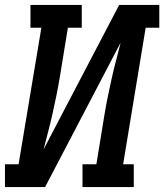

<svg xmlns="http://www.w3.org/2000/svg" viewBox="-27 -755 663 775"><path d="M-7 0V-92H48L140 -643H96V-735H303V-643H247L214 -441Q208 -405 200.5 -368.5Q193 -332 185 -296Q177 -260 167.5 -224Q158 -188 149 -152L454 -735H616V-643H561L470 -92H513V0H306V-92H362L395 -294Q401 -330 408.5 -366.5Q416 -403 424 -439Q432 -475 441.5 -511Q451 -547 460 -583L155 0Z"/></svg>

Font: Iosevka Slab Semibold Extended
Style: Italic
Weight: 600
Width: 7
Italic angle: -9°
Monospace: yes
Designer: Belleve Invis
Foundry: Belleve Invis
Version: Version 11.1.0; ttfautohint (v1.8.3)